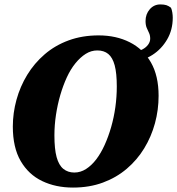

<svg xmlns="http://www.w3.org/2000/svg" viewBox="-20 -830 801 868"><path d="M310 18Q232 18 170.5 -11.5Q109 -41 73.5 -102Q38 -163 38 -258Q38 -319 54.5 -379Q71 -439 103 -491.5Q135 -544 182 -584.5Q229 -625 290.5 -647.5Q352 -670 426 -670Q505 -670 566.5 -639Q628 -608 662.5 -547.5Q697 -487 697 -397Q697 -333 680.5 -272.5Q664 -212 632 -159.5Q600 -107 553 -67Q506 -27 445 -4.5Q384 18 310 18ZM316 -50Q344 -50 369 -66Q394 -82 415 -109.5Q436 -137 453 -174.5Q470 -212 482.5 -255.5Q495 -299 501.5 -345.5Q508 -392 508 -439Q508 -499 498.5 -534.5Q489 -570 469.5 -586Q450 -602 420 -602Q392 -602 367.5 -586.5Q343 -571 321 -544Q299 -517 282 -480Q265 -443 252.5 -400Q240 -357 233 -310.5Q226 -264 226 -218Q226 -156 236 -119.5Q246 -83 266.5 -66.5Q287 -50 316 -50ZM584 -553V-595Q607 -598 623.5 -606.5Q640 -615 649.5 -628Q659 -641 659 -655Q659 -670 654 -680.5Q649 -691 643.5 -703.5Q638 -716 638 -735Q638 -766 657 -788Q676 -810 705 -810Q722 -810 732.5 -806.5Q743 -803 753 -795Q757 -786 759 -773.5Q761 -761 761 -750Q761 -695 735.5 -651.5Q710 -608 669.5 -582Q629 -556 584 -553Z"/></svg>

Font: Source Serif 4 Black
Style: Italic
Weight: 900
Italic angle: -12°
Designer: Frank Grießhammer
Foundry: Adobe Systems Incorporated
Version: Version 4.004;hotconv 1.0.116;makeotfexe 2.5.65601